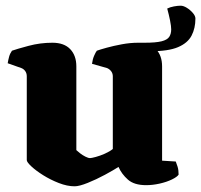

<svg xmlns="http://www.w3.org/2000/svg" viewBox="-20 -650 706 674"><path d="M242 4Q216 4 186.5 -7.5Q157 -19 131.5 -35Q106 -51 90 -66Q74 -81 74 -88V-382Q74 -393 68.5 -400.5Q63 -408 55 -411L7 -428Q9 -440 12 -451Q15 -462 22 -472Q39 -478 80 -489Q121 -500 164 -500Q205 -500 226.5 -477.5Q248 -455 248 -417V-123Q252 -119 261 -112Q270 -105 280 -100Q290 -95 296 -95Q301 -95 316 -99Q331 -103 348 -110.5Q365 -118 376 -127V-382Q376 -392 370.5 -399.5Q365 -407 356 -411L303 -426Q305 -442 310.5 -454.5Q316 -467 320 -472Q331 -476 354.5 -482.5Q378 -489 407.5 -494.5Q437 -500 465 -500Q506 -500 527.5 -477.5Q549 -455 549 -417V-86L597 -83Q600 -76 603.5 -64.5Q607 -53 607 -37Q602 -29 583.5 -20Q565 -11 540.5 -5.5Q516 0 493 0Q451 0 429 -19.5Q407 -39 396 -64Q379 -53 348.5 -36.5Q318 -20 288 -8Q258 4 242 4ZM465 -473V-500H488Q527 -500 547 -505Q567 -510 574 -520.5Q581 -531 581 -547Q581 -558 577 -578Q573 -598 567 -620Q577 -625 590.5 -627.5Q604 -630 614 -630Q624 -630 636 -622.5Q648 -615 657 -604.5Q666 -594 666 -585Q666 -551 652.5 -525Q639 -499 605 -484.5Q571 -470 507 -470Q498 -470 487 -470Q476 -470 465 -473Z"/></svg>

Font: Texturina 12pt Black
Style: Regular
Weight: 900
Designer: Guillermo Torres Carreño
Foundry: Omnibus-Type
Version: Version 1.002